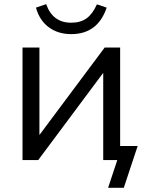

<svg xmlns="http://www.w3.org/2000/svg" viewBox="-20 -767 707 920"><path d="M87.9 0V-539.1H168.9V-120.1L481.4 -539.1H555.7V-67.4H639.6L573.2 132.8H498L542 0H474.6V-418L163.1 0ZM152.3 -730.5 201.2 -747.1Q232.4 -658.2 321.3 -658.2Q366.2 -658.2 395 -679.2Q423.8 -700.2 444.3 -746.1L491.2 -730.5Q448.2 -603.5 321.3 -603.5Q257.8 -603.5 213.4 -636.7Q168.9 -669.9 152.3 -730.5Z"/></svg>

Font: Min Sans
Style: Regular
Weight: 400
Designer: Jinseong-Kim, NotoSansCJK, Nunito
Foundry: Jinseong-Kim
Version: Version 1.400;Glyphs 3.1.2 (3151)